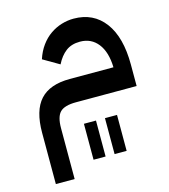

<svg xmlns="http://www.w3.org/2000/svg" viewBox="-110 -517 800 908"><g transform="rotate(-15 290.5 -63.0)"><path d="M51 53Q51 -56 98 -107.5Q145 -159 243 -159H457Q455 -234 422.5 -275.5Q390 -317 335 -317Q293 -317 265.5 -296Q238 -275 219 -237L140 -283Q152 -320 172.5 -348Q193 -376 219 -394Q245 -412 274.5 -421Q304 -430 334 -430Q431 -430 485.5 -357Q540 -284 540 -150V-45H243Q187 -45 165 -23Q143 -1 143 55V304H51ZM253 63H312V239H253ZM356 63H415V239H356Z"/></g></svg>

Font: IBM Plex Arabic Medium
Style: Regular
Weight: 500
Designer: Mike Abbink, Paul van der Laan, Pieter van Rosmalen, Wael Morcos, Khajak Apelian
Foundry: Bold Monday
Version: Version 1.0